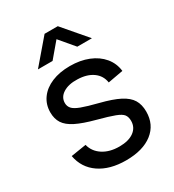

<svg xmlns="http://www.w3.org/2000/svg" viewBox="-187 -873 904 995"><g transform="rotate(-30 265.0 -375.0)"><path d="M113 -622.5 235 -765H314L436 -622.5H348.5L274.5 -710L200.5 -622.5ZM274 14.5Q177.5 14.5 115.8 -27.8Q54 -70 40 -146L131 -160.5Q142 -116.5 181.5 -90.8Q221 -65 279.5 -65Q335 -65 366.5 -88Q398 -111 398 -150.5Q398 -173.5 387.5 -187.8Q377 -202 344.2 -214.5Q311.5 -227 245.5 -244.5Q174 -263.5 133 -284Q92 -304.5 74.5 -331.5Q57 -358.5 57 -397Q57 -444.5 83 -480.2Q109 -516 155.8 -535.5Q202.5 -555 264.5 -555Q326 -555 374.5 -535.5Q423 -516 452.8 -480.2Q482.5 -444.5 488 -397L397 -380.5Q390.5 -424 355.2 -449Q320 -474 264.5 -475.5Q212 -477.5 179.2 -457Q146.5 -436.5 146.5 -401.5Q146.5 -382 158.8 -368Q171 -354 204.2 -341.5Q237.5 -329 301 -313Q372.5 -295 413.8 -273.8Q455 -252.5 472.5 -223.8Q490 -195 490 -153Q490 -75 432.5 -30.2Q375 14.5 274 14.5Z"/></g></svg>

Font: Manrope ExtraLight Medium
Style: Regular
Weight: 500
Version: Version 4.504